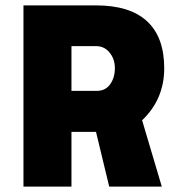

<svg xmlns="http://www.w3.org/2000/svg" viewBox="-20 -692 663 712"><path d="M67 -672H336Q462 -672 525.5 -613Q589 -554 589 -439Q589 -324 507 -246L580 0H385L336 -203H245V0H67ZM339 -355Q371 -355 388.5 -379.5Q406 -404 406 -439Q406 -473 386.5 -497Q367 -521 336 -521H245V-355Z"/></svg>

Font: Cairo Black
Style: Regular
Weight: 900
Designer: Mohamed Gaber, the designers of Titillium
Foundry: Kief Type Foundry
Version: Version 2.009; ttfautohint (v1.5.33-1714) -l 8 -r 50 -G 200 